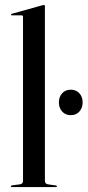

<svg xmlns="http://www.w3.org/2000/svg" viewBox="-20 -756 354 776"><path d="M161.5 -730.5V-25.5Q161.5 -13 173.5 -11L205 -6.5Q210 -6 210 -3Q210 0 206 0H26.5Q23.5 0 23.5 -3Q23.5 -5.5 30 -7L61 -11Q73 -13 73 -25V-688.5Q73 -694 67 -694H28Q24.5 -694 24.5 -697Q24.5 -699.5 28.5 -700.5L148.5 -734Q154.5 -736 157 -736Q161.5 -736 161.5 -730.5ZM266 -290.5Q244.5 -290.5 231.2 -305.2Q218 -320 218 -342Q218 -364.5 231.2 -379Q244.5 -393.5 266 -393.5Q287.5 -393.5 300.8 -379Q314 -364.5 314 -342Q314 -320 300.8 -305.2Q287.5 -290.5 266 -290.5Z"/></svg>

Font: Fraunces 144pt S000
Style: Regular
Weight: 400
Version: Version 1.000; ttfautohint (v1.8.3)